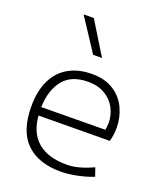

<svg xmlns="http://www.w3.org/2000/svg" viewBox="-141 -839 786 939"><g transform="rotate(20 252.5 -369.5)"><path d="M472.2 -282.7Q472.2 -246.1 462.4 -212.4L92.3 -209.5Q99.6 -121.1 152.8 -75.9Q206.1 -30.8 303.2 -30.8Q333 -30.8 366.5 -39.6Q399.9 -48.3 439.9 -66.9L455.1 -22.9Q419.9 -8.3 372.3 1.5Q324.7 11.2 286.1 11.2Q170.9 11.2 107.4 -50.5Q43.9 -112.3 43.9 -240.7Q43.9 -320.8 71 -376.7Q98.1 -432.6 149.2 -461.4Q200.2 -490.2 271.5 -490.2Q338.4 -490.2 383.5 -460.7Q428.7 -431.2 450.4 -383.8Q472.2 -336.4 472.2 -282.7ZM427.2 -292Q427.2 -332 408.9 -367.7Q390.6 -403.3 354 -425.5Q317.4 -447.8 266.1 -447.8Q178.2 -447.8 136 -395Q93.8 -342.3 90.8 -252.9L423.3 -255.9Q427.2 -274.4 427.2 -292ZM130.4 -750H183.6L288.1 -580.1H241.7Z"/></g></svg>

Font: Selawik Light
Style: Regular
Weight: 300
Designer: Aaron Bell
Foundry: Microsoft Corporation
Version: Version 1.01